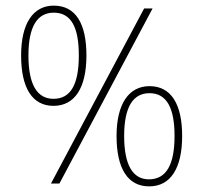

<svg xmlns="http://www.w3.org/2000/svg" viewBox="-20 -652 721 682"><path d="M170 -276C245 -276 287 -339 287 -455C287 -568 249 -632 171 -632C97 -632 55 -568 55 -455C55 -339 95 -276 170 -276ZM522 -622H492L161 0H191ZM170 -301C111 -301 81 -353 81 -455C81 -557 112 -607 171 -607C234 -607 260 -553 260 -455C260 -352 231 -301 170 -301ZM510 10C585 10 627 -53 627 -169C627 -282 588 -346 511 -346C437 -346 394 -282 394 -169C394 -53 434 10 510 10ZM509 -15C451 -15 421 -67 421 -169C421 -271 452 -321 511 -321C573 -321 600 -267 600 -169C600 -66 570 -15 509 -15Z"/></svg>

Font: Noto Sans Oriya Cond Thin
Style: Regular
Weight: 100
Width: 3
Designer: Amélie Bonet and Sol Matas
Foundry: Google LLC
Version: Version 2.006